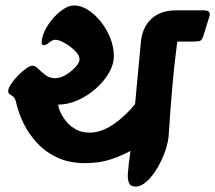

<svg xmlns="http://www.w3.org/2000/svg" viewBox="-20 -663 790 705"><path d="M10 -328Q10 -338.8 20.5 -354.4Q31 -370 46 -385.5Q61 -401 76 -411.5Q90.9 -422 99 -422Q108.9 -422 120.2 -410.5Q131.6 -399 146.9 -387.5Q162.2 -376 182 -376Q202 -376 222.5 -388.5Q243 -401 257.5 -417.2Q272 -433.5 272 -444Q272 -460 255.3 -476.5Q238.7 -493 217.6 -505Q196.5 -517 182.8 -517Q173 -517 161 -507Q149 -497 141 -497Q133 -497 133 -506Q133 -526.1 144.5 -550.1Q156 -574 174.2 -594.9Q192.4 -615.9 212.8 -629.4Q233.2 -643 252 -643Q278 -643 303.5 -626.5Q329 -610 350.5 -583Q372 -556 385 -523.2Q398 -490.4 398 -457Q398 -426 379.8 -395Q361.6 -364 331.7 -337.5Q301.7 -311 265.9 -295Q230 -279 194 -279Q194 -269 201.5 -252Q209 -235 223 -217.5Q237 -200 258.5 -188Q280 -176 308.2 -176Q352.4 -176 397.2 -207Q442 -238 476 -281L497 -506.3Q502 -562.2 535.5 -593.6Q569 -625 627 -625H728Q756 -625 749 -603L726 -529Q721 -513.3 710.5 -511.8Q700 -510.3 676 -510.3H631Q630 -502.5 624.5 -458.2Q619 -414 612.5 -341.3Q606 -268.6 600 -175Q599 -145 587.5 -111Q576 -77 558 -46.5Q540 -16 519 3Q498 22 478.5 22Q459 22 453.5 8.5Q448 -5 449.5 -25Q451 -45 453 -63L459 -109Q431.3 -93.3 389.3 -78.7Q347.3 -64 293 -64Q234.9 -64 191.6 -83.9Q148.3 -103.9 117.2 -136.9Q86 -170 66.6 -209.8Q47.2 -249.6 38.1 -290.9Q35 -303 28.5 -308Q22 -313 16 -317Q10 -321 10 -328Z"/></svg>

Font: Alkatra
Style: Regular
Weight: 400
Designer: Suman Bhandary
Version: Version 1.100;gftools[0.9.22]